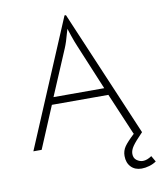

<svg xmlns="http://www.w3.org/2000/svg" viewBox="-96 -780 880 1051"><g transform="rotate(-10 344.0 -254.5)"><path d="M688 170Q671 182 648.5 188.5Q626 195 606 195Q569 195 547 172Q525 149 525 111Q525 82 541 59Q557 36 597 -1H595L496 -234H182L84 -1H38L335 -704H343L642 -1Q600 42 584.5 64.5Q569 87 569 107Q569 131 585.5 143Q602 155 620 155Q643 155 669 137ZM480 -274 375 -526Q363 -554 351.5 -588Q340 -622 338 -629L332 -609Q319 -559 305 -526L198 -274Z"/></g></svg>

Font: Bellota Text Light
Style: Regular
Weight: 300
Designer: Kemie Guaida
Foundry: Kemie Guaida
Version: Version 4.001